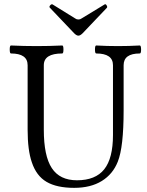

<svg xmlns="http://www.w3.org/2000/svg" viewBox="-20 -883 700 916"><path d="M334 -724.1 217.8 -846.2Q213.4 -850.6 219.5 -857.7Q225.6 -864.7 231 -861.8L338.9 -794.9Q345.2 -790 354 -790Q362.8 -790 369.1 -794.9L479 -861.8Q483.9 -865.2 488.5 -857.7Q493.2 -850.1 490.2 -846.2L374 -724.1Q362.8 -712.9 354 -712.9Q345.2 -712.9 334 -724.1ZM334 13.2Q251 13.2 202.1 -15.4Q153.3 -43.9 131.8 -108.9Q111.8 -166.5 111.8 -264.2V-571.8Q111.8 -627.9 32.2 -627.9Q26.4 -627.9 26.4 -647Q26.4 -666 32.2 -666Q93.8 -663.1 154.8 -663.1Q215.3 -663.1 276.9 -666Q282.7 -666 282.7 -647Q282.7 -627.9 276.9 -627.9Q189 -627.9 189 -571.8V-264.2Q189 -139.2 227.1 -81.1Q265.1 -22.9 347.2 -22.9Q435.5 -22.9 477.3 -75.4Q519 -127.9 519 -238.8V-571.8Q519 -627.9 439 -627.9Q433.1 -627.9 433.1 -647Q433.1 -666 439 -666Q491.7 -663.1 543 -663.1Q594.2 -663.1 647 -666Q652.8 -666 653.1 -647Q653.3 -627.9 647 -627.9Q569.8 -627.9 569.8 -571.8V-356Q569.8 -181.2 542 -111.8Q518.6 -52.2 465.6 -19.5Q412.6 13.2 334 13.2Z"/></svg>

Font: Junicode SmCond
Style: Regular
Weight: 400
Width: 4
Designer: Peter S. Baker
Version: Version 2.206